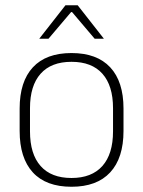

<svg xmlns="http://www.w3.org/2000/svg" viewBox="-20 -701 546 733"><path d="M253 12Q155.5 12 105.2 -43Q55 -98 55 -201V-286.5Q55 -389.5 105.5 -444Q156 -498.5 253 -498.5Q350 -498.5 400.8 -444Q451.5 -389.5 451.5 -286.5V-201Q451.5 -98 400.8 -43Q350 12 253 12ZM253 -21.5Q330 -21.5 370.8 -67.2Q411.5 -113 411.5 -199.5V-288Q411.5 -374 371 -419.5Q330.5 -465 253 -465Q175.5 -465 135 -419.5Q94.5 -374 94.5 -288V-199.5Q94.5 -113 135 -67.2Q175.5 -21.5 253 -21.5ZM130.5 -554 230 -681H276.5L376 -554V-553H341.5L255 -655H251.5L165 -553H130.5Z"/></svg>

Font: Anek Malayalam ExtraLight
Style: Regular
Weight: 250
Version: Version 1.003